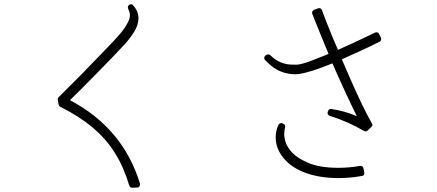

<svg xmlns="http://www.w3.org/2000/svg" viewBox="-20 -824 2040 897"><path d="M599 53 621 52Q629 52 632 46Q635 39 634 34Q555 -225 307 -356Q331 -379 366.5 -415Q402 -451 441 -490.5Q480 -530 513.5 -565Q547 -600 566 -621Q593 -652 609.5 -680Q626 -708 627 -738Q627 -771 602 -799Q599 -804 592 -804Q586 -804 582 -800L581 -799Q575 -791 579 -782Q594 -754 580.5 -726Q567 -698 547 -673Q534 -657 509 -630.5Q484 -604 456 -575Q428 -546 403.5 -521Q379 -496 367 -483Q320 -436 287.5 -403.5Q255 -371 254 -370Q249 -365 250 -358L254 -335Q256 -328 262 -325Q350 -281 412.5 -228.5Q475 -176 516.5 -110Q558 -44 584 43Q587 53 598 53Z M1561 8Q1587 8 1615 5.5Q1643 3 1671 -2Q1677 -2 1680 -7Q1683 -12 1682 -18L1678 -37Q1676 -49 1665 -49Q1664 -49 1663.5 -49Q1663 -49 1662 -49Q1611 -40 1561 -40Q1470 -40 1416 -65Q1370 -85 1346.5 -109.5Q1323 -134 1315 -158Q1307 -182 1308 -201Q1309 -220 1312 -229Q1314 -241 1305 -245L1301 -247Q1297 -249 1294 -249Q1291 -249 1290 -248Q1284 -246 1281 -241Q1268 -214 1268 -182Q1268 -131 1303 -87.5Q1338 -44 1398 -20Q1433 -6 1474 1Q1515 8 1561 8ZM1688 -210Q1695 -210 1698 -215L1715 -231Q1724 -240 1717 -248Q1695 -287 1670 -339Q1645 -391 1621 -445.5Q1597 -500 1577 -547Q1618 -565 1662.5 -585.5Q1707 -606 1753 -629Q1758 -630 1760 -637Q1762 -640 1760 -648L1751 -665Q1748 -673 1739 -673Q1734 -673 1733 -672Q1687 -650 1642.5 -629Q1598 -608 1559 -591Q1545 -623 1531 -656.5Q1517 -690 1504 -724Q1497 -742 1492 -755.5Q1487 -769 1484 -777Q1480 -786 1471 -786Q1469 -786 1468 -785.5Q1467 -785 1466 -785L1447 -778Q1442 -775 1439 -770Q1437 -765 1439 -759Q1449 -734 1469 -684Q1489 -634 1515 -572Q1466 -552 1430 -538.5Q1394 -525 1370 -522Q1367 -522 1364 -522Q1361 -522 1357 -522H1355Q1319 -521 1292 -532.5Q1265 -544 1243 -566Q1239 -570 1233 -570Q1229 -570 1224 -567L1220 -564Q1215 -561 1215 -555Q1213 -549 1218 -544Q1229 -532 1248 -516Q1267 -500 1294.5 -489Q1322 -478 1357 -477Q1361 -477 1366 -477.5Q1371 -478 1375 -478Q1403 -482 1441 -494Q1479 -506 1533 -528Q1559 -468 1589.5 -402Q1620 -336 1647 -281Q1620 -293 1590 -301.5Q1560 -310 1528 -315Q1528 -315 1527.5 -315Q1527 -315 1526 -315Q1516 -315 1513 -306L1511 -301Q1509 -295 1512 -290Q1516 -284 1520 -283Q1567 -268 1605 -251Q1643 -234 1681 -212Q1687 -210 1688 -210Z"/></svg>

Font: Kokoro
Style: Regular
Weight: 400
Version: Version 1.00